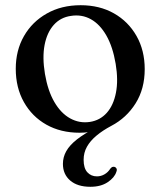

<svg xmlns="http://www.w3.org/2000/svg" viewBox="-20 -498 616 737"><path d="M289.5 -478Q362 -478 417.2 -446.8Q472.5 -415.5 504 -360Q535.5 -304.5 535.5 -232.5Q535.5 -157 500.5 -101.2Q465.5 -45.5 407.5 -15Q374.5 2.5 350.5 22.5Q326.5 42.5 313.8 65.2Q301 88 301 115.5Q301 147.5 315.2 163.2Q329.5 179 352 179Q367.5 179 381 171.2Q394.5 163.5 403 150Q407 145 410.5 143.2Q414 141.5 419.5 142.5Q424 143.5 427 148.5Q430 153.5 426.5 162Q419.5 184 393.2 201.5Q367 219 327 219Q277.5 219 249.5 195Q221.5 171 221.5 131Q221.5 105 234.5 82Q247.5 59 275.5 37Q303.5 15 348 -7.5L332 7.5Q315 10 304.8 10.8Q294.5 11.5 285.5 11.5Q213 11.5 158 -19.5Q103 -50.5 71.8 -106Q40.5 -161.5 40.5 -234Q40.5 -304.5 72 -359.5Q103.5 -414.5 159.8 -446.2Q216 -478 289.5 -478ZM325 -30Q364 -36 389.8 -64.8Q415.5 -93.5 425 -141.8Q434.5 -190 424 -253Q413 -318.5 388.2 -361.8Q363.5 -405 328.8 -424.2Q294 -443.5 252.5 -437Q212.5 -431.5 186.5 -402.5Q160.5 -373.5 151.2 -325.5Q142 -277.5 152.5 -214.5Q163.5 -149.5 188.8 -106.2Q214 -63 249.5 -43.5Q285 -24 325 -30Z"/></svg>

Font: Fraunces 18pt
Style: Regular
Weight: 400
Version: Version 1.000;[b76b70a41]